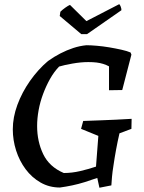

<svg xmlns="http://www.w3.org/2000/svg" viewBox="-20 -867 673 900"><path d="M446 13 436 -33Q405 -22 376 -13Q347 -4 318.5 2Q290 8 261 12Q211 12 170 -11.5Q129 -35 100 -74Q71 -113 55.5 -161.5Q40 -210 40 -261Q40 -317 61.5 -375.5Q83 -434 120.5 -487.5Q158 -541 205 -581Q233 -601 263 -616.5Q293 -632 323.5 -642Q354 -652 385 -655Q405 -655 434 -652.5Q463 -650 492.5 -645Q522 -640 549 -634Q576 -628 592 -621L596 -611L553 -445L491 -444V-556Q478 -563 463.5 -567.5Q449 -572 432.5 -574Q416 -576 394 -576Q359 -576 319.5 -569Q280 -562 257 -555Q233 -530 214.5 -497Q196 -464 182 -426.5Q168 -389 161 -350.5Q154 -312 154 -276Q154 -204 182.5 -144.5Q211 -85 279 -56Q317 -56 355.5 -65Q394 -74 430 -86L441 -230L360 -263L370 -300Q415 -302 452 -303Q489 -304 523.5 -306Q558 -308 597 -310L596 -263L540 -242Q531 -203 524 -165Q517 -127 512 -92Q507 -61 505 -38Q503 -15 502 2ZM361 -707 260 -792 263 -812Q272 -821 286 -831Q300 -841 308 -844L385 -768L538 -847Q542 -847 546 -835.5Q550 -824 549 -819L388 -707Z"/></svg>

Font: Labrada Medium
Style: Italic
Weight: 500
Italic angle: -7°
Designer: Mercedes Jáuregui
Foundry: Omnibus-Type Team
Version: Version 1.000